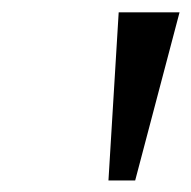

<svg xmlns="http://www.w3.org/2000/svg" viewBox="-20 -748 318 319"><path d="M160.2 -448.2 177.2 -727.5H278.3L204.6 -448.2Z"/></svg>

Font: Inter 24pt
Style: Italic
Weight: 400
Italic angle: -9.3988°
Designer: Rasmus Andersson
Foundry: rsms
Version: Version 4.001;git-66647c0bb